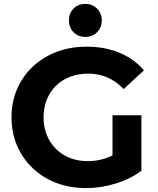

<svg xmlns="http://www.w3.org/2000/svg" viewBox="-20 -951 811 983"><path d="M421 12Q338 12 268.5 -14.5Q199 -41 147.5 -90Q96 -139 67.5 -205Q39 -271 39 -350Q39 -429 67.5 -495Q96 -561 148 -610Q200 -659 270 -685.5Q340 -712 424 -712Q517 -712 591.5 -681Q666 -650 717 -591L613 -495Q575 -535 530 -554.5Q485 -574 432 -574Q381 -574 339 -558Q297 -542 266.5 -512Q236 -482 219.5 -441Q203 -400 203 -350Q203 -301 219.5 -260Q236 -219 266.5 -188.5Q297 -158 338.5 -142Q380 -126 430 -126Q478 -126 523.5 -141.5Q569 -157 612 -194L704 -77Q647 -34 571.5 -11Q496 12 421 12ZM704 -77 556 -98V-361H704ZM417 -762Q380 -762 356.5 -786Q333 -810 333 -847Q333 -883 356.5 -907Q380 -931 417 -931Q453 -931 477 -907Q501 -883 501 -847Q501 -810 477 -786Q453 -762 417 -762Z"/></svg>

Font: Montserrat Thin
Style: Bold
Weight: 700
Version: Version 9.000